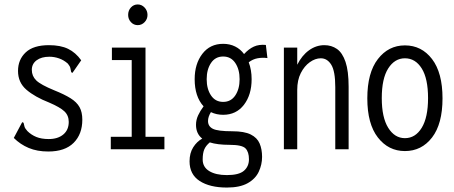

<svg xmlns="http://www.w3.org/2000/svg" viewBox="-20 -671 2040 863"><path d="M197 10Q147 10 109 -6Q71 -22 42 -51L75 -113L80 -122L86 -119Q88 -111 90 -102.5Q92 -94 103 -82Q120 -65 143 -55.5Q166 -46 199 -46Q240 -46 264.5 -66.5Q289 -87 289 -123Q289 -152 269.5 -170.5Q250 -189 201 -210Q137 -235 99 -267.5Q61 -300 61 -352Q61 -403 95.5 -435.5Q130 -468 200 -468Q252 -468 286 -451.5Q320 -435 345 -400L311 -351L305 -343L300 -347Q298 -355 296.5 -364Q295 -373 285 -385Q267 -401 245.5 -408.5Q224 -416 202 -416Q166 -416 144.5 -400Q123 -384 123 -357Q123 -329 143 -309.5Q163 -290 224 -265Q269 -247 297 -229.5Q325 -212 337.5 -189.5Q350 -167 350 -133Q350 -68 311 -29Q272 10 197 10Z M478 0V-56H572V-401H483V-457H634V-56H719V0ZM599 -558Q581 -558 568.5 -571.5Q556 -585 556 -604Q556 -624 568.5 -637.5Q581 -651 599 -651Q617 -651 630 -637Q643 -623 643 -604Q643 -585 630 -571.5Q617 -558 599 -558Z M983 -155Q953 -155 928 -167Q915 -146 915 -127Q915 -103 937 -92Q959 -81 1024 -81Q1078 -81 1107 -66.5Q1136 -52 1147 -26Q1158 0 1158 34Q1158 69 1143 101Q1128 133 1093 152.5Q1058 172 1000 172Q923 172 877.5 142.5Q832 113 832 54Q832 17 848.5 -9Q865 -35 889 -48Q861 -70 861 -110Q861 -132 870.5 -152.5Q880 -173 895 -193Q855 -237 855 -315Q855 -384 889.5 -429Q924 -474 983 -474Q1013 -474 1037 -462Q1061 -450 1077 -428Q1098 -451 1121 -461.5Q1144 -472 1175 -469L1182 -410Q1159 -413 1137.5 -409Q1116 -405 1098 -391Q1111 -357 1111 -315Q1111 -245 1076.5 -200Q1042 -155 983 -155ZM983 -213Q1018 -213 1037.5 -242Q1057 -271 1057 -315Q1057 -359 1037.5 -388Q1018 -417 983 -417Q948 -417 928.5 -388Q909 -359 909 -315Q909 -271 928.5 -242Q948 -213 983 -213ZM891 46Q891 80 920.5 98Q950 116 1000 116Q1054 116 1076.5 96.5Q1099 77 1099 45Q1099 12 1083.5 -4Q1068 -20 1012 -20Q957 -20 923 -31Q905 -16 898 1Q891 18 891 46Z M1256 0V-457H1316V-380Q1337 -422 1369 -445Q1401 -468 1438 -468Q1470 -468 1494.5 -451Q1519 -434 1533 -393Q1547 -352 1547 -281V0H1487V-279Q1487 -351 1469 -380Q1451 -409 1422 -409Q1397 -409 1372.5 -391.5Q1348 -374 1332 -342.5Q1316 -311 1316 -267V0Z M1800 8Q1726 8 1678.5 -53Q1631 -114 1631 -229Q1631 -344 1678.5 -405.5Q1726 -467 1800 -467Q1875 -467 1922 -405.5Q1969 -344 1969 -229Q1969 -114 1922 -53Q1875 8 1800 8ZM1800 -50Q1847 -50 1875.5 -96.5Q1904 -143 1904 -230Q1904 -318 1875.5 -363.5Q1847 -409 1800 -409Q1754 -409 1725 -363.5Q1696 -318 1696 -230Q1696 -143 1725 -96.5Q1754 -50 1800 -50Z"/></svg>

Font: Inconsolata Condensed
Style: Regular
Weight: 400
Width: 3
Monospace: yes
Designer: Raph Levien, Cyreal, Brenton Simpson
Foundry: Raph Levien, Cyreal, Google
Version: Version 3.000; ttfautohint (v1.8.2.53-6de2)